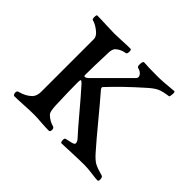

<svg xmlns="http://www.w3.org/2000/svg" viewBox="-115 -600 753 753"><g transform="rotate(45 262.0 -223.5)"><path d="M417 -66Q437 -43 451.5 -35Q466 -27 499 -18Q504 -16 505 -4.5Q506 7 499 7Q491 7 465 3.5Q439 0 421 0Q393 0 347 2Q301 4 298 4Q292 4 291.5 -7.5Q291 -19 296 -20Q300 -21 306.5 -22.5Q313 -24 318 -25Q323 -26 327.5 -27.5Q332 -29 334.5 -31Q337 -33 337 -36Q337 -46 326 -57Q308 -76 263.5 -129Q219 -182 191 -213Q181 -225 176 -225Q173 -225 173 -210Q173 -167 176 -83Q178 -51 185 -44Q203 -26 226 -20Q234 -18 234 -7Q234 4 226 4Q207 4 182 2Q157 0 140 0Q119 0 86 2Q53 4 36 4Q32 4 29.5 -1.5Q27 -7 28.5 -13Q30 -19 36 -20Q67 -28 86 -47Q98 -60 98 -83V-375Q98 -389 83 -402Q62 -420 42 -425Q38 -426 38 -438Q38 -450 42 -450Q62 -450 91.5 -448.5Q121 -447 140 -447Q156 -447 181 -448.5Q206 -450 226 -450Q232 -450 231.5 -438Q231 -426 226 -425Q204 -422 187 -408Q176 -399 176 -375Q173 -292 173 -253Q173 -245 176 -245Q184 -245 191 -252L323 -384Q331 -392 324 -403Q317 -414 300 -418Q294 -420 295 -435Q296 -450 302 -450Q323 -448 377 -448Q408 -448 465 -454Q470 -454 469 -440Q468 -426 465 -425Q434 -421 417.5 -413.5Q401 -406 377 -384Q308 -323 255 -266Q252 -262 258 -254Q292 -215 338.5 -158.5Q385 -102 417 -66Z"/></g></svg>

Font: EB Garamond 12 All SC
Style: AllSC
Weight: 400
Version: Version 0.016 ; ttfautohint (v0.97) -l 8 -r 50 -G 200 -x 0 -